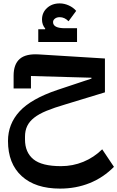

<svg xmlns="http://www.w3.org/2000/svg" viewBox="-20 -805 690 1129"><path d="M333 304Q188 304 107.5 230.5Q27 157 27 24Q27 -76 95 -150Q163 -224 317 -276L518 -343V-348L162 -358V-285H60V-360Q60 -427 96 -458.5Q132 -490 209 -485L597 -461V-262L364 -191Q299 -172 254 -153.5Q209 -135 181 -113Q153 -91 140 -64Q127 -37 127 -1V15Q127 91 176.5 131.5Q226 172 339 172Q408 172 470 146.5Q532 121 581 73L650 176Q588 239 507.5 271.5Q427 304 333 304ZM205 -633H245L246 -637Q227 -659 227 -690Q227 -731 256.5 -758Q286 -785 331 -785Q358 -785 384.5 -773Q411 -761 428 -741L383 -680Q360 -704 331 -704Q314 -704 303 -695.5Q292 -687 292 -675Q292 -639 362 -639H433V-558H205Z"/></svg>

Font: IBM Plex Sans Arabic SemiBold
Style: Regular
Weight: 600
Designer: Mike Abbink, Paul van der Laan, Pieter van Rosmalen, Wael Morcos, Khajak Apelian
Foundry: Bold Monday
Version: Version 1.1